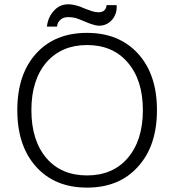

<svg xmlns="http://www.w3.org/2000/svg" viewBox="-20 -855 832 893"><path d="M476.6 -831.1H475.6Q474.6 -816.4 466.8 -808.6Q458 -797.9 437.5 -797.9Q424.8 -797.9 405.3 -803.7Q390.6 -808.6 368.2 -817.4L366.2 -818.4Q352.5 -825.2 339.8 -828.1Q317.4 -835 296.9 -835Q256.8 -835 229.5 -803.7Q203.1 -774.4 198.2 -731.4H245.1Q247.1 -751 260.7 -762.7Q274.4 -775.4 296.9 -775.4Q313.5 -775.4 331.1 -771.5Q343.8 -767.6 367.2 -757.8Q389.6 -748 404.3 -743.2Q426.8 -735.4 440.4 -735.4Q476.6 -735.4 501 -762.7Q525.4 -791 522.5 -831.1ZM126 -342.8Q126 -483.4 196.3 -565.4Q266.6 -645.5 384.8 -645.5Q503.9 -645.5 573.2 -565.4Q644.5 -483.4 644.5 -342.8Q644.5 -201.2 573.2 -119.1Q503.9 -39.1 384.8 -39.1Q265.6 -39.1 196.3 -119.1Q126 -201.2 126 -342.8ZM60.5 -342.8Q60.5 -175.8 148.4 -79.1Q235.4 17.6 384.8 17.6Q534.2 17.6 621.1 -79.1Q710 -175.8 710 -342.8Q710 -509.8 621.1 -606.4Q533.2 -702.1 384.8 -702.1Q235.4 -702.1 148.4 -606.4Q60.5 -509.8 60.5 -342.8Z"/></svg>

Font: Dotum
Style: Regular
Weight: 400
Version: Version 2.21